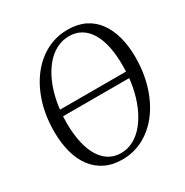

<svg xmlns="http://www.w3.org/2000/svg" viewBox="-173 -894 1009 1046"><g transform="rotate(-30 331.0 -371.0)"><path d="M95.5 -355.5 97 -395H589L587.5 -355.5ZM300 10.5Q239.5 10.5 193.5 -12Q147.5 -34.5 116.2 -76Q85 -117.5 69.2 -175Q53.5 -232.5 53 -302.5Q52.5 -399.5 77.5 -481.2Q102.5 -563 148.5 -624Q194.5 -685 257 -718.5Q319.5 -752 393.5 -752Q455 -752 501 -729.5Q547 -707 577.5 -665.5Q608 -624 623.5 -567.2Q639 -510.5 639.5 -442.5Q640 -346.5 615.2 -264Q590.5 -181.5 545.2 -120Q500 -58.5 437.5 -24Q375 10.5 300 10.5ZM311.5 -23.5Q354 -23.5 391.8 -44.2Q429.5 -65 459.8 -102.8Q490 -140.5 512 -192Q534 -243.5 545.5 -305Q557 -366.5 556.5 -434.5Q556.5 -501.5 545.2 -553.8Q534 -606 511.8 -642.5Q489.5 -679 457.2 -698.2Q425 -717.5 382 -717.5Q339.5 -717.5 301.8 -697.8Q264 -678 233.5 -641.2Q203 -604.5 181 -553.8Q159 -503 147.2 -441Q135.5 -379 135.5 -309Q136 -243 147.8 -190.2Q159.5 -137.5 182 -100.2Q204.5 -63 237 -43.2Q269.5 -23.5 311.5 -23.5Z"/></g></svg>

Font: Merriweather 96pt Light
Style: Italic
Weight: 300
Italic angle: -7.8°
Version: Version 2.101